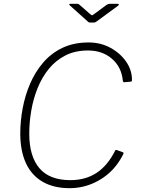

<svg xmlns="http://www.w3.org/2000/svg" viewBox="-20 -974 735 1004"><path d="M444 -752Q506 -752 557.5 -724Q609 -696 640 -651Q671 -606 670 -554Q670 -547 663 -547L629 -544Q623 -544 622 -554Q615 -624 565 -667Q515 -710 440 -710Q373 -710 322 -684Q271 -658 235 -613.5Q199 -569 176.5 -513Q154 -457 143.5 -395.5Q133 -334 133 -275Q133 -157 186 -94.5Q239 -32 348 -32Q427 -32 485 -70Q543 -108 583 -188Q585 -192 592 -189L622 -178Q628 -176 625 -169Q609 -136 587 -108Q565 -80 538 -58.5Q511 -37 479.5 -21.5Q448 -6 414 2Q380 10 344 10Q261 10 203 -23.5Q145 -57 115.5 -121Q86 -185 86 -276Q86 -340 98.5 -407.5Q111 -475 137.5 -536.5Q164 -598 206 -647Q248 -696 307 -724Q366 -752 444 -752ZM538 -949Q543 -952 546.5 -953Q550 -954 554 -954H595Q601 -954 601.5 -951Q602 -948 596 -943L487 -863Q484 -861 480 -858.5Q476 -856 470 -856H452Q445 -856 441.5 -859Q438 -862 434 -866L346 -945Q342 -949 342 -951.5Q342 -954 347 -954H384Q389 -954 391.5 -952.5Q394 -951 398 -947L453 -899Q461 -893 462.5 -894Q464 -895 473 -901Z"/></svg>

Font: Libre Franklin Thin
Style: Italic
Weight: 100
Italic angle: -8°
Designer: Pablo Impallari, Rodrigo Fuenzalida, Nhung Nguyen
Foundry: Impallari Type
Version: Version 3.000